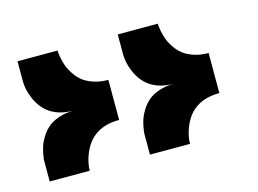

<svg xmlns="http://www.w3.org/2000/svg" viewBox="-64 -508 829 617"><g transform="rotate(-15 350.0 -200.0)"><path d="M633.3 -133.3Q543.5 -133.3 512.2 -56.6Q500 -27.3 500 0H366.7V-66.9Q366.7 -69.8 366.9 -74.5Q367.2 -79.1 369.9 -93Q372.6 -106.9 377.2 -119.6Q381.8 -132.3 391.8 -147.7Q401.9 -163.1 415.3 -174.1Q428.7 -185.1 450.7 -192.6Q472.7 -200.2 500 -200.2Q410.2 -200.2 378.9 -276.9Q366.7 -306.2 366.7 -333.5V-399.9H500Q500 -397 500.2 -392.3Q500.5 -387.7 503.2 -373.8Q505.9 -359.9 510.5 -347.2Q515.1 -334.5 525.1 -319.1Q535.2 -303.7 548.6 -292.7Q562 -281.7 584 -274.2Q606 -266.6 633.3 -266.6ZM299.8 -133.3Q210 -133.3 178.7 -56.6Q166.5 -27.3 166.5 0H33.2V-66.9Q33.2 -69.8 33.4 -74.5Q33.7 -79.1 36.4 -93Q39.1 -106.9 43.7 -119.6Q48.3 -132.3 58.3 -147.7Q68.4 -163.1 81.8 -174.1Q95.2 -185.1 117.2 -192.6Q139.2 -200.2 166.5 -200.2Q76.7 -200.2 45.4 -276.9Q33.2 -306.2 33.2 -333.5V-399.9H166.5Q166.5 -397 166.7 -392.3Q167 -387.7 169.7 -373.8Q172.4 -359.9 177 -347.2Q181.6 -334.5 191.7 -319.1Q201.7 -303.7 215.1 -292.7Q228.5 -281.7 250.5 -274.2Q272.5 -266.6 299.8 -266.6Z"/></g></svg>

Font: Malkor
Style: Bold
Weight: 700
Version: Version 1.3